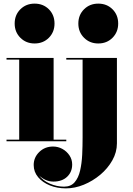

<svg xmlns="http://www.w3.org/2000/svg" viewBox="-20 -780 736 1060"><path d="M61 -650Q61 -697.5 92.5 -728.8Q124 -760 171 -760Q218.5 -760 249.8 -728.8Q281 -697.5 281 -650Q281 -603 249.8 -571.5Q218.5 -540 171 -540Q124 -540 92.5 -571.5Q61 -603 61 -650ZM16 -9H86V-451H16V-460H276V-9H346V0H16ZM412.5 -650Q412.5 -697.5 444 -728.8Q475.5 -760 522.5 -760Q570 -760 601.2 -728.8Q632.5 -697.5 632.5 -650Q632.5 -603 601.2 -571.5Q570 -540 522.5 -540Q475.5 -540 444 -571.5Q412.5 -603 412.5 -650ZM625.5 -460V11.5Q625.5 60.5 600.2 105.2Q575 150 533.5 184.8Q492 219.5 442.5 239.8Q393 260 344 260Q296 260 255.5 243.8Q215 227.5 190.5 198.2Q166 169 166 131Q166 89 196.8 59Q227.5 29 273 29Q300.5 29 324.5 42.2Q348.5 55.5 363.5 78Q378.5 100.5 378.5 128Q378.5 169.5 350.5 196Q322.5 222.5 275 222.5Q251.5 222.5 230.8 212.8Q210 203 195 188Q217 217 255.2 233.8Q293.5 250.5 333.5 250.5Q371 250.5 392 226.2Q413 202 422.2 162Q431.5 122 433.8 73.8Q436 25.5 436 -22V-451H346V-460Z"/></svg>

Font: Bodoni* 24pt Fatface
Style: Regular
Weight: 900
Version: Version 2.3